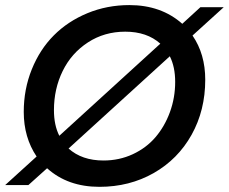

<svg xmlns="http://www.w3.org/2000/svg" viewBox="-46 -724 895 751"><path d="M756.8 -412.1Q756.8 -292.5 703.4 -196.8Q649.9 -101.1 555.2 -47.1Q460.4 6.8 342.8 6.8Q218.8 6.8 138.2 -65.9L64.9 0H-25.9L97.2 -111.8Q46.9 -186.5 46.9 -286.1Q46.9 -375 78.4 -452.9Q109.9 -530.8 164.6 -585.7Q219.2 -640.6 295.9 -672.4Q372.6 -704.1 460 -704.1Q584.5 -704.1 667 -630.9L737.8 -695.8H829.1L707 -585Q756.8 -512.7 756.8 -412.1ZM165 -293Q165 -234.4 186 -192.9L581.1 -553.2Q528.8 -600.1 443.8 -600.1Q362.3 -600.1 297.9 -558.1Q233.4 -516.1 199.2 -446.3Q165 -376.5 165 -293ZM358.9 -96.2Q420.4 -96.2 473.4 -120.8Q526.4 -145.5 562.3 -187.5Q598.1 -229.5 618.7 -285.6Q639.2 -341.8 639.2 -403.8Q639.2 -462.4 618.2 -503.9L222.2 -143.1Q274.4 -96.2 358.9 -96.2Z"/></svg>

Font: Poppins Medium
Style: Italic
Weight: 500
Italic angle: -10°
Designer: Ninad Kale (Devanagari), Jonny Pinhorn (Latin)
Foundry: Indian Type Foundry
Version: Version 3.200;PS 1.000;hotconv 16.6.54;makeotf.lib2.5.65590